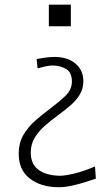

<svg xmlns="http://www.w3.org/2000/svg" viewBox="-20 -573 436 811"><path d="M186.3 -553.3H279.2V-462H186.3ZM228.5 217.8Q153.8 217.8 106.4 181.6Q59.1 145.5 59.1 76.7Q59.1 30.3 79.3 -3.9Q99.6 -38.1 130.4 -64.7Q161.1 -91.3 191.4 -113.8Q228 -141.1 255.9 -167.7Q283.7 -194.3 283.7 -228.5Q283.7 -267.1 259.3 -281.5Q234.9 -295.9 202.6 -296.4Q189 -296.4 170.4 -292.2Q151.9 -288.1 138.7 -284.2L134.8 -323.7Q149.4 -326.7 170.9 -329.6Q192.4 -332.5 210.4 -332.5Q265.6 -332.5 298.8 -304.4Q332 -276.4 332 -230Q332 -197.8 316.4 -172.6Q300.8 -147.5 276.1 -126.5Q251.5 -105.5 224.1 -85.4Q195.8 -64.9 169.7 -42Q143.6 -19 126.7 8.5Q109.9 36.1 109.9 72.3Q109.9 120.1 142.8 144.3Q175.8 168.5 233.4 169.4Q254.9 169.4 295.2 159.7Q335.4 149.9 381.3 129.9L384.8 181.6Q364.7 188.5 337.6 197Q310.5 205.6 281.7 211.7Q252.9 217.8 228.5 217.8Z"/></svg>

Font: Pinar-DS3-FD Light
Style: Regular
Weight: 300
Designer: Amin Abedi
Version: Version 3.000